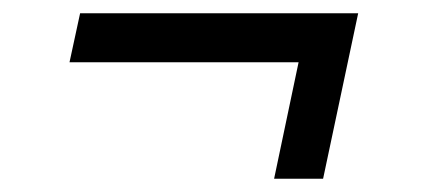

<svg xmlns="http://www.w3.org/2000/svg" viewBox="-20 -336 640 290"><path d="M394 -66 431 -242H85L101 -316H521L468 -66Z"/></svg>

Font: Geist Mono
Style: Italic
Weight: 400
Italic angle: -12°
Monospace: yes
Designer: Basement.studio, Andrés Briganti, Mateo Zaragoza
Foundry: Basement.studio, Vercel, Andrés Briganti, Guido Ferreyra, Mateo Zaragoza
Version: Version 1.500